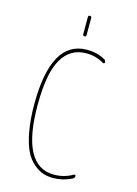

<svg xmlns="http://www.w3.org/2000/svg" viewBox="-137 -1003 775 1085"><g transform="rotate(15 250.0 -460.5)"><path d="M240.2 -820.3V-919.9Q240.2 -929.7 250 -929.7Q259.8 -929.7 259.8 -919.9V-820.3Q259.8 -809.6 250 -809.6Q240.2 -809.6 240.2 -820.3ZM285.2 9.8Q253.9 9.8 226.6 1Q199.2 -7.8 169.9 -32.7Q140.6 -57.6 120.6 -98.1Q100.6 -138.7 87.9 -207.5Q75.2 -276.4 75.2 -365.2Q75.2 -740.2 285.2 -740.2Q343.8 -740.2 390.6 -713.9Q399.4 -710 400.4 -697.3Q400.4 -693.4 396.5 -691.4Q392.6 -689.5 389.6 -691.4Q339.8 -720.7 285.2 -719.7Q192.4 -719.7 143.6 -636.2Q94.7 -552.7 94.7 -365.2Q94.7 -9.8 285.2 -9.8Q343.8 -9.8 394.5 -39.1Q397.5 -41 401.4 -39.6Q405.3 -38.1 405.3 -34.2Q405.3 -22.5 394.5 -16.6Q341.8 9.8 285.2 9.8Z"/></g></svg>

Font: Rounded-X Mgen+ 1m thin
Style: Regular
Weight: 100
Designer: [Source Han Sans]
Ryoko NISHIZUKA  (kana & ideographs); Paul D. Hunt (Latin, Greek & Cyrillic); Wenlong ZHANG  (bopomofo
Version: Version 1.059.20150602